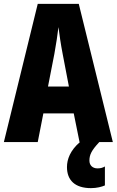

<svg xmlns="http://www.w3.org/2000/svg" viewBox="-20 -734 603 992"><path d="M391 0H393C343 43 326 89 326 129C326 197 367 238 450 238C481 238 506 231 522 224V126C512 132 501 136 484 136C457 136 442 119 442 96C442 66 452 44 493 0H563L387 -714H175L0 0H175L204 -148H361ZM304 -454 336 -287H228L261 -456C270 -507 278 -557 282 -594C287 -555 294 -505 304 -454Z"/></svg>

Font: Noto Sans Bengali ExtraCondensed ExtraBold
Style: Regular
Weight: 800
Width: 2
Designer: Joana Ranito - Universal Thirst; Jelle Bosma - Monotype Design Team
Foundry: Universal Thirst ehf.
Version: Version 3.000